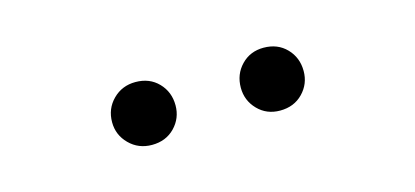

<svg xmlns="http://www.w3.org/2000/svg" viewBox="-28 -862 657 304"><g transform="rotate(-15 301.0 -709.5)"><path d="M196 -658Q174 -658 159 -673Q144 -688 144 -709Q144 -731 159 -746Q174 -761 196 -761Q219 -761 233.5 -746Q248 -731 248 -709Q248 -688 233.5 -673Q219 -658 196 -658ZM406 -658Q384 -658 369.5 -673Q355 -688 355 -709Q355 -731 369.5 -746Q384 -761 406 -761Q429 -761 443.5 -746Q458 -731 458 -709Q458 -688 443.5 -673Q429 -658 406 -658Z"/></g></svg>

Font: Source Han Sans SC Normal
Style: Regular
Weight: 350
Designer: Ryoko NISHIZUKA 西塚涼子 (kana, bopomofo & ideographs); Paul D. Hunt (Latin, Greek & Cyrillic); Sandoll Communications 산돌커뮤니
Foundry: Adobe
Version: Version 2.004;hotconv 1.0.118;makeotfexe 2.5.65603